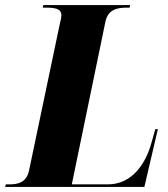

<svg xmlns="http://www.w3.org/2000/svg" viewBox="-62 -734 658 754"><path d="M-42 0H505L558 -227H548L533 -174C510 -89 455 -10 362 -10H220L352 -649C362 -696 397 -704 435 -704H447L449 -714H108L106 -704H118C154 -704 179 -700 179 -674C179 -665 176 -653 172 -636L52 -64C42 -17 8 -10 -24 -10H-39Z"/></svg>

Font: Noto Serif Display Condensed Black
Style: Italic
Weight: 900
Width: 3
Italic angle: -12°
Designer: Monotype Design Team
Foundry: Monotype Imaging Inc.
Version: Version 2.009